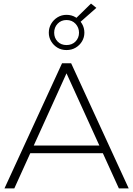

<svg xmlns="http://www.w3.org/2000/svg" viewBox="-20 -1054 745 1074"><path d="M5 0 327 -700H378L700 0H645L341 -668H363L60 0ZM123 -197 140 -240H559L576 -197ZM352 -774Q323 -774 301 -787.5Q279 -801 266 -823Q253 -845 253 -871Q253 -898 266 -920.5Q279 -943 301.5 -957Q324 -971 352 -971Q381 -971 403.5 -957Q426 -943 439 -920.5Q452 -898 452 -871Q452 -845 439 -823Q426 -801 403.5 -787.5Q381 -774 352 -774ZM352 -802Q383 -802 402.5 -822Q422 -842 422 -871Q422 -900 402.5 -921Q383 -942 352 -942Q322 -942 302.5 -921.5Q283 -901 283 -871Q283 -842 302 -822Q321 -802 352 -802ZM426 -928 393 -940 489 -1034 519 -1010Z"/></svg>

Font: MOST Montserrat Light
Style: Regular
Weight: 300
Designer: Julieta Ulanovsky
Foundry: Julieta Ulanovsky
Version: Version 8.000;March 11, 2024;FontCreator 15.0.0.2926 64-bit